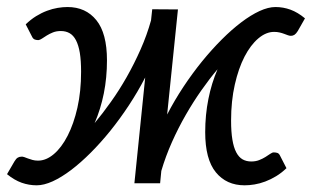

<svg xmlns="http://www.w3.org/2000/svg" viewBox="-26 -534 916 560"><path d="M461.5 -200Q483 -241.5 509 -280.8Q535 -320 563.2 -354.8Q591.5 -389.5 620.8 -418.8Q650 -448 677.8 -469Q705.5 -490 731 -501.8Q756.5 -513.5 777.5 -513.5Q800 -513.5 821.2 -505.8Q842.5 -498 863.5 -480.5L842.5 -443.5Q837.5 -435.5 832.8 -432.5Q828 -429.5 822.5 -429.5Q818.5 -429.5 813.8 -431.2Q809 -433 803 -435.2Q797 -437.5 789.8 -439.2Q782.5 -441 773.5 -441Q750 -441 727.5 -422Q705 -403 687.2 -368.8Q669.5 -334.5 658.8 -287Q648 -239.5 648 -182.5Q648 -149.5 651.8 -126.8Q655.5 -104 663 -89.8Q670.5 -75.5 681.5 -69.2Q692.5 -63 707 -63Q719.5 -63 729.8 -67Q740 -71 748 -76Q756 -81 762 -85.2Q768 -89.5 772.5 -89.5Q777.5 -89.5 782.2 -88.2Q787 -87 790 -81.5L809.5 -43.5Q795 -29.5 779.2 -20Q763.5 -10.5 747.5 -4.5Q731.5 1.5 716.2 4Q701 6.5 687.5 6.5Q634.5 6.5 603.5 -31.5Q572.5 -69.5 572.5 -148.5Q572.5 -199 581.8 -245.2Q591 -291.5 608.5 -332Q585.5 -305 561.8 -271.2Q538 -237.5 516 -199.2Q494 -161 475.5 -119.5Q457 -78 444.5 -35.5L441 0.5H366L397.5 -308Q376 -266.5 350 -227Q324 -187.5 295.8 -152.5Q267.5 -117.5 238.5 -88.5Q209.5 -59.5 181.5 -38.2Q153.5 -17 127.8 -5.2Q102 6.5 81 6.5Q58.5 6.5 37.2 -1Q16 -8.5 -5.5 -26L16 -63Q21 -71.5 25.8 -74.2Q30.5 -77 36 -77Q40 -77.5 44.8 -75.8Q49.5 -74 55.5 -71.8Q61.5 -69.5 68.8 -67.5Q76 -65.5 85 -65.5Q108.5 -65.5 131 -84.5Q153.5 -103.5 171.2 -138Q189 -172.5 199.8 -220Q210.5 -267.5 210.5 -324.5Q210.5 -357.5 206.8 -380Q203 -402.5 195.5 -416.8Q188 -431 177 -437.2Q166 -443.5 151.5 -443.5Q138.5 -443.5 128.5 -439.5Q118.5 -435.5 110.5 -430.5Q102.5 -425.5 96.5 -421.5Q90.5 -417.5 86 -417Q81 -417 76.2 -418.5Q71.5 -420 68.5 -425L49 -463Q63.5 -477 79.2 -486.8Q95 -496.5 111 -502.5Q127 -508.5 142.2 -511Q157.5 -513.5 171 -513.5Q224 -513.5 255 -475.2Q286 -437 286 -358Q286 -307.5 276.8 -261.5Q267.5 -215.5 250 -175Q273 -202.5 297.2 -236.5Q321.5 -270.5 343.5 -309.2Q365.5 -348 384 -389.8Q402.5 -431.5 414.5 -474.5L418 -507L493 -506.5Z"/></svg>

Font: Lato 2
Style: Italic
Weight: 400
Italic angle: -7°
Designer: Lukasz Dziedzic with Adam Twardoch and Botio Nikoltchev
Foundry: tyPoland Lukasz Dziedzic
Version: Version 2.015; 2015-08-06; http://www.latofonts.com/